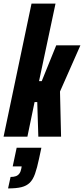

<svg xmlns="http://www.w3.org/2000/svg" viewBox="-39 -763 469 1072"><path d="M-19 0 137 -743H271L179 -310H194L275 -510H410L296 -252L302 0H175L169 -193H154L114 0ZM6 289 20 225Q38 225 50 220.5Q62 216 69.5 205.5Q77 195 80 178L82 166H32L54 62H192L179 123Q168 175 156.5 207.5Q145 240 127 257.5Q109 275 80.5 282Q52 289 6 289Z"/></svg>

Font: Saira ExtraCondensed Black
Style: Italic
Weight: 900
Width: 2
Italic angle: -12°
Designer: Hector Gatti with collaboration of the Omnibus-Type team
Foundry: Omnibus-Type
Version: Version 1.101